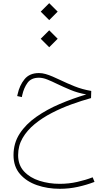

<svg xmlns="http://www.w3.org/2000/svg" viewBox="-20 -808 679 1206"><path d="M235.8 -734.9 289.1 -681.6 342.3 -734.9 289.1 -788.1ZM235.8 -564.5 289.1 -511.2 342.3 -564.5 289.1 -617.7ZM224.6 -349.1Q165.5 -349.1 134 -310.3Q102.5 -271.5 90.8 -216.8L87.9 -204.6L117.2 -198.2L119.6 -210.4Q129.9 -256.3 153.1 -288.1Q176.3 -319.8 224.6 -319.8Q249.5 -319.8 277.8 -308.3Q306.2 -296.9 339.8 -280.3Q377.4 -262.2 422.4 -243.4Q467.3 -224.6 522 -214.8Q436.5 -189.5 355.2 -154.8Q273.9 -120.1 208.3 -74.2Q142.6 -28.3 103.8 31.2Q64.9 90.8 64.9 166.5Q64.9 238.3 105.5 285.2Q146 332 212.2 355Q278.3 377.9 356 377.9Q414.6 377.9 470.2 365.5Q525.9 353 573.7 334.5L562 305.7Q518.1 322.8 465.1 334.7Q412.1 346.7 355 346.7Q287.6 346.7 227.8 327.6Q168 308.6 130.9 268.6Q93.8 228.5 93.8 166.5Q93.8 107.4 122.1 58.8Q150.4 10.3 198.5 -29.1Q246.6 -68.4 306.4 -99.1Q366.2 -129.9 429.7 -152.8Q493.2 -175.8 551.8 -191.9L553.2 -236.8Q496.1 -246.6 448.2 -265.9Q400.4 -285.2 359.9 -304.7Q334.5 -316.9 311 -326.9Q287.6 -336.9 266.4 -343Q245.1 -349.1 224.6 -349.1Z"/></svg>

Font: Estedad-FD-VF Thin
Style: Regular
Weight: 100
Designer: Amin Abedi
Version: Version 5.0